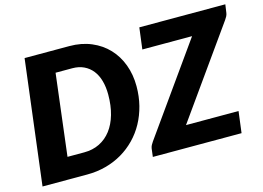

<svg xmlns="http://www.w3.org/2000/svg" viewBox="-97 -908 1488 1087"><g transform="rotate(-15 647.5 -364.0)"><path d="M28.5 0ZM689.5 -411Q689.5 -351.5 676 -298.2Q662.5 -245 637.5 -199.2Q612.5 -153.5 576.8 -116.8Q541 -80 496.8 -54Q452.5 -28 400.2 -14Q348 0 290.5 0H28.5L118.5 -728.5H380.5Q452 -728.5 509.2 -704.2Q566.5 -680 606.5 -637.5Q646.5 -595 668 -537Q689.5 -479 689.5 -411ZM522.5 -407Q522.5 -451.5 512.2 -487.8Q502 -524 481.8 -549.5Q461.5 -575 432 -589Q402.5 -603 364.5 -603H266.5L208.5 -125.5H306.5Q356.5 -125.5 396.5 -145.2Q436.5 -165 464.5 -201.5Q492.5 -238 507.5 -290Q522.5 -342 522.5 -407ZM1295 -728.5 1288 -679.5Q1286.5 -669.5 1281.8 -660.5Q1277 -651.5 1271 -643L903 -125.5H1211L1195 0H675L681 -48Q682.5 -58 687.2 -67Q692 -76 698 -84.5L1066.5 -603H775L791 -728.5Z"/></g></svg>

Font: Lato Black
Style: Italic
Weight: 900
Italic angle: -7°
Designer: Lukasz Dziedzic
Foundry: tyPoland Lukasz Dziedzic
Version: Version 2.007; 2014-02-27